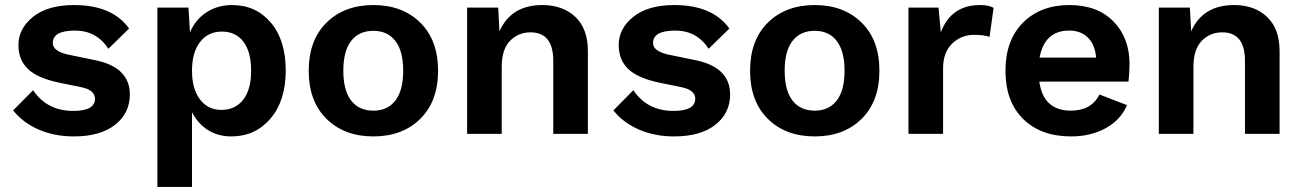

<svg xmlns="http://www.w3.org/2000/svg" viewBox="-20 -530 5154 760"><path d="M272 10Q196 10 133.5 -17Q71 -44 32 -93L111 -173Q166 -91 270 -91Q356 -91 356 -139Q356 -174 301 -185L213 -203Q128 -221 90.5 -257Q53 -293 53 -352Q53 -417 111 -463.5Q169 -510 273 -510Q425 -510 491 -417L409 -337Q362 -409 277 -409Q189 -409 189 -360Q189 -326 254 -313L356 -292Q494 -264 494 -156Q494 -82 435.5 -36Q377 10 272 10Z M899 -510Q993 -510 1052 -440.5Q1111 -371 1111 -251Q1111 -131 1050.5 -60.5Q990 10 896 10Q842 10 802 -16Q762 -42 740 -86V210H603V-500H726L732 -402Q753 -452 797 -481Q841 -510 899 -510ZM856 -95Q911 -95 942.5 -135Q974 -175 974 -250Q974 -325 943.5 -365Q913 -405 858 -405Q804 -405 772 -364Q740 -323 740 -250Q740 -178 771.5 -136.5Q803 -95 856 -95Z M1272.5 -440.5Q1343 -510 1458 -510Q1573 -510 1643.5 -440.5Q1714 -371 1714 -250Q1714 -129 1643.5 -59.5Q1573 10 1458 10Q1343 10 1272.5 -59.5Q1202 -129 1202 -250Q1202 -371 1272.5 -440.5ZM1458 -408Q1401 -408 1370 -368Q1339 -328 1339 -250Q1339 -172 1370 -132Q1401 -92 1458 -92Q1514 -92 1545 -132Q1576 -172 1576 -250Q1576 -328 1545 -368Q1514 -408 1458 -408Z M2127 -510Q2208 -510 2257.5 -463Q2307 -416 2307 -328V0H2170V-289Q2170 -402 2080 -402Q2032 -402 1999 -368.5Q1966 -335 1966 -265V0H1829V-500H1952L1957 -406Q2003 -510 2127 -510Z M2648 10Q2572 10 2509.5 -17Q2447 -44 2408 -93L2487 -173Q2542 -91 2646 -91Q2732 -91 2732 -139Q2732 -174 2677 -185L2589 -203Q2504 -221 2466.5 -257Q2429 -293 2429 -352Q2429 -417 2487 -463.5Q2545 -510 2649 -510Q2801 -510 2867 -417L2785 -337Q2738 -409 2653 -409Q2565 -409 2565 -360Q2565 -326 2630 -313L2732 -292Q2870 -264 2870 -156Q2870 -82 2811.5 -36Q2753 10 2648 10Z M3019.5 -440.5Q3090 -510 3205 -510Q3320 -510 3390.5 -440.5Q3461 -371 3461 -250Q3461 -129 3390.5 -59.5Q3320 10 3205 10Q3090 10 3019.5 -59.5Q2949 -129 2949 -250Q2949 -371 3019.5 -440.5ZM3205 -408Q3148 -408 3117 -368Q3086 -328 3086 -250Q3086 -172 3117 -132Q3148 -92 3205 -92Q3261 -92 3292 -132Q3323 -172 3323 -250Q3323 -328 3292 -368Q3261 -408 3205 -408Z M3576 0V-500H3695L3704 -402Q3745 -510 3859 -510Q3894 -510 3913 -499L3897 -384Q3875 -392 3835 -392Q3785 -392 3749 -357.5Q3713 -323 3713 -259V0Z M4451 -277Q4451 -243 4447 -207H4094Q4110 -92 4219 -92Q4300 -92 4332 -156L4441 -114Q4417 -56 4357.5 -23Q4298 10 4220 10Q4100 10 4030 -59Q3960 -128 3960 -250Q3960 -371 4029.5 -440.5Q4099 -510 4213 -510Q4324 -510 4387.5 -445Q4451 -380 4451 -277ZM4212 -409Q4115 -409 4095 -302H4319Q4314 -354 4286 -381.5Q4258 -409 4212 -409Z M4865 -510Q4946 -510 4995.5 -463Q5045 -416 5045 -328V0H4908V-289Q4908 -402 4818 -402Q4770 -402 4737 -368.5Q4704 -335 4704 -265V0H4567V-500H4690L4695 -406Q4741 -510 4865 -510Z"/></svg>

Font: Elaine Sans SemiBold
Style: Regular
Weight: 600
Designer: Wei Huang
Foundry: Wei Huang
Version: Version 2.001;December 24, 2019;FontCreator 12.0.0.2547 64-b